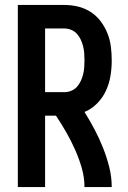

<svg xmlns="http://www.w3.org/2000/svg" viewBox="-20 -755 515 775"><path d="M52 0V-735H240Q268 -735 295 -728.5Q322 -722 345.5 -707Q369 -692 386 -669.5Q403 -647 413.5 -621Q424 -595 427.5 -567Q431 -539 431 -511Q431 -480 426 -449Q421 -418 408 -389.5Q395 -361 372.5 -338Q350 -315 321 -303Q343 -268 362 -232Q381 -196 396 -158Q411 -120 421 -80.5Q431 -41 431 0H321Q321 -39 310 -77Q299 -115 283 -151Q267 -187 247.5 -221Q228 -255 206 -288H162V0ZM162 -383H240Q254 -383 267.5 -388.5Q281 -394 290.5 -404.5Q300 -415 306 -428Q312 -441 315.5 -455Q319 -469 320 -483Q321 -497 321 -511Q321 -526 320 -540Q319 -554 315.5 -568Q312 -582 306 -595Q300 -608 290.5 -618.5Q281 -629 267.5 -634.5Q254 -640 240 -640H162Z"/></svg>

Font: Iosevka QP
Style: Bold
Weight: 700
Designer: Belleve Invis
Foundry: Belleve Invis
Version: Version 20.0.0; ttfautohint (v1.8.4)